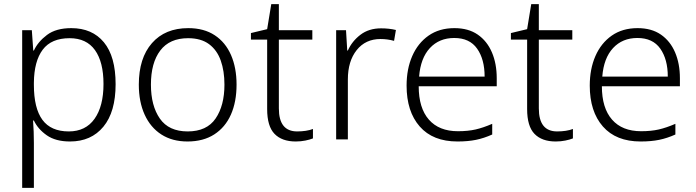

<svg xmlns="http://www.w3.org/2000/svg" viewBox="-20 -679 3387 935"><path d="M327 -542Q429 -542 486 -473Q543 -404 543 -269Q543 -134 483.5 -62Q424 10 321 10Q251 10 208 -20Q165 -50 145 -92H141Q143 -67 144 -37.5Q145 -8 145 17V236H88V-532H135L142 -433H145Q165 -476 209 -509Q253 -542 327 -542ZM319 -493Q230 -493 188 -437Q146 -381 145 -276V-266Q145 -152 186.5 -95.5Q228 -39 315 -39Q397 -39 440.5 -100.5Q484 -162 484 -270Q484 -377 442.5 -435Q401 -493 319 -493Z M1132 -267Q1132 -183 1104.5 -121Q1077 -59 1023.5 -24.5Q970 10 893 10Q819 10 766 -24Q713 -58 684.5 -120.5Q656 -183 656 -267Q656 -396 720 -469Q784 -542 897 -542Q973 -542 1025.5 -507.5Q1078 -473 1105 -411Q1132 -349 1132 -267ZM715 -267Q715 -164 758.5 -101.5Q802 -39 894 -39Q987 -39 1030 -102Q1073 -165 1073 -267Q1073 -333 1055 -384Q1037 -435 998 -464Q959 -493 896 -493Q806 -493 760.5 -433Q715 -373 715 -267Z M1427 -39Q1449 -39 1469 -42Q1489 -45 1504 -51V-5Q1489 1 1467 5.5Q1445 10 1420 10Q1353 10 1317 -27Q1281 -64 1281 -148V-486H1202V-518L1281 -537L1301 -659H1338V-532H1501V-486H1338V-151Q1338 -39 1427 -39Z M1836 -541Q1875 -541 1908 -533L1899 -480Q1867 -489 1833 -489Q1760 -489 1717 -435Q1674 -381 1674 -292V0H1617V-532H1665L1671 -433H1674Q1694 -478 1735 -509.5Q1776 -541 1836 -541Z M2193 -542Q2261 -542 2306.5 -510.5Q2352 -479 2375.5 -424Q2399 -369 2399 -298V-259H2019Q2019 -153 2068.5 -96.5Q2118 -40 2210 -40Q2259 -40 2296 -48.5Q2333 -57 2377 -76V-24Q2337 -6 2298 2Q2259 10 2208 10Q2088 10 2024 -63Q1960 -136 1960 -262Q1960 -343 1987.5 -406Q2015 -469 2067 -505.5Q2119 -542 2193 -542ZM2192 -494Q2119 -494 2073.5 -445Q2028 -396 2021 -306H2340Q2340 -390 2303.5 -442Q2267 -494 2192 -494Z M2693 -39Q2715 -39 2735 -42Q2755 -45 2770 -51V-5Q2755 1 2733 5.5Q2711 10 2686 10Q2619 10 2583 -27Q2547 -64 2547 -148V-486H2468V-518L2547 -537L2567 -659H2604V-532H2767V-486H2604V-151Q2604 -39 2693 -39Z M3085 -542Q3153 -542 3198.5 -510.5Q3244 -479 3267.5 -424Q3291 -369 3291 -298V-259H2911Q2911 -153 2960.5 -96.5Q3010 -40 3102 -40Q3151 -40 3188 -48.5Q3225 -57 3269 -76V-24Q3229 -6 3190 2Q3151 10 3100 10Q2980 10 2916 -63Q2852 -136 2852 -262Q2852 -343 2879.5 -406Q2907 -469 2959 -505.5Q3011 -542 3085 -542ZM3084 -494Q3011 -494 2965.5 -445Q2920 -396 2913 -306H3232Q3232 -390 3195.5 -442Q3159 -494 3084 -494Z"/></svg>

Font: Noto Sans Bengali UI Light
Style: Regular
Weight: 300
Designer: Jelle Bosma - Monotype Design Team
Foundry: Monotype Imaging Inc.
Version: Version 2.003; ttfautohint (v1.8.4.7-5d5b)